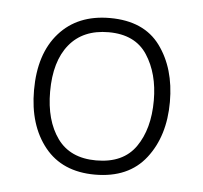

<svg xmlns="http://www.w3.org/2000/svg" viewBox="-35 -827 428 404"><g transform="rotate(5 178.5 -624.5)"><path d="M323 -625Q323 -553 286.5 -506Q250 -459 179 -459Q110 -459 73 -505Q36 -551 36 -625Q36 -702 75 -746Q114 -790 182 -790Q254 -790 288.5 -743Q323 -696 323 -625ZM70 -625Q70 -564 97 -526.5Q124 -489 179 -489Q236 -489 262.5 -527Q289 -565 289 -625Q289 -682 263.5 -721Q238 -760 182 -760Q128 -760 99 -724.5Q70 -689 70 -625Z"/></g></svg>

Font: Noto Sans Malayalam UI ExtraLight
Style: Regular
Weight: 200
Designer: Jelle Bosma - Monotype Design Team
Foundry: Monotype Imaging Inc.
Version: Version 2.104; ttfautohint (v1.8.4.7-5d5b)